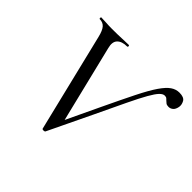

<svg xmlns="http://www.w3.org/2000/svg" viewBox="-153 -816 999 999"><g transform="rotate(45 346.5 -316.0)"><path d="M270 0 138 -543Q129 -581 115 -597Q101 -613 77 -613Q74 -613 74 -619Q74 -625 77 -625Q95 -625 114 -623.5Q133 -622 157 -622Q204 -622 231 -623.5Q258 -625 278 -625Q283 -625 283 -619Q283 -613 278 -613Q241 -613 223 -594.5Q205 -576 215 -538L324 -92L283 -37Q354 -187 403.5 -291.5Q453 -396 487 -464Q521 -532 546.5 -569Q572 -606 594 -621Q616 -636 641 -636Q675 -636 685 -618Q695 -600 692 -582Q688 -561 677 -552Q666 -543 653 -543Q640 -543 633.5 -548Q627 -553 622 -558Q618 -562 613 -566.5Q608 -571 598 -571Q585 -571 570.5 -556Q556 -541 535.5 -505Q515 -469 484 -404.5Q453 -340 406 -240.5Q359 -141 291 -1Q289 4 280 4Q271 4 270 0Z"/></g></svg>

Font: Cormorant Medium
Style: Italic
Weight: 500
Italic angle: -10°
Designer: Christian Thalmann (Catharsis Fonts)
Foundry: Catharsis Fonts
Version: Version 4.000